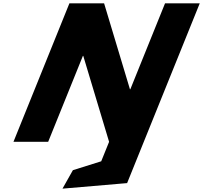

<svg xmlns="http://www.w3.org/2000/svg" viewBox="-20 -845 1210 1144"><path d="M473.9 -512H476.1L630 0L583.1 116L414.3 169L352.3 279L737.4 246L836.8 0L1170.1 -825H963.3L756.5 -313H754.3L600.3 -825H393.5L60.2 0H267Z"/></svg>

Font: Hussar
Style: BdWideOblFour
Weight: 700
Foundry: Cannot Into Space Fonts
Version: Version 2.00